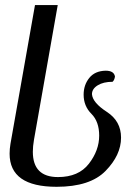

<svg xmlns="http://www.w3.org/2000/svg" viewBox="-20 -717 537 742"><path d="M198.7 4.9Q17.1 4.9 17.1 -123Q17.1 -141.1 20.5 -161.6L115.2 -697.3H203.1L111.3 -176.8Q106.9 -151.4 106.9 -130.4Q106.9 -32.7 204.1 -32.7Q283.7 -32.7 323.5 -84.2Q363.3 -135.7 363.3 -192.9Q363.3 -247.1 333.3 -277.1Q303.2 -307.1 303.2 -351.1Q303.2 -388.7 325 -415.8Q346.7 -442.9 388.2 -443.8Q420.9 -443.8 424.3 -420.9Q421.9 -406.7 415 -400.9Q379.4 -400.9 357.4 -387.2Q335.4 -373.5 335.4 -353Q337.9 -320.3 392.8 -284.7Q447.8 -249 447.8 -185.1Q447.8 -117.7 387.9 -56.4Q328.1 4.9 198.7 4.9Z"/></svg>

Font: Kelvinch
Style: Italic
Weight: 400
Italic angle: -10°
Designer: Paul James Miller
Foundry: High-Logic / Made with FontCreator
Version: Version 3.40;July 22, 2017;FontCreator 11.0.0.2388 64-bit